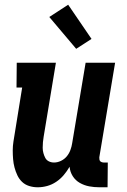

<svg xmlns="http://www.w3.org/2000/svg" viewBox="-20 -786 540 814"><path d="M140 8Q121 8 103.5 2.5Q86 -3 73.5 -15Q61 -27 53.5 -43Q46 -59 41.5 -76Q37 -93 35.5 -111.5Q34 -130 34 -148.5Q34 -167 37 -186Q40 -205 43 -223L74 -415H50L51 -520H217L165 -206Q163 -195 162 -183Q161 -171 161 -159.5Q161 -148 164 -137Q167 -126 172 -116.5Q177 -107 187 -102Q197 -97 209 -97Q224 -97 238.5 -104Q253 -111 263 -123Q273 -135 278.5 -150Q284 -165 286 -179L343 -520H468L401 -119Q401 -114 401.5 -110Q402 -106 404.5 -103Q407 -100 411.5 -98.5Q416 -97 420 -97H437L436 8H402Q379 8 358 4Q337 0 318.5 -10.5Q300 -21 288.5 -39Q277 -57 275 -79Q264 -60 250 -43.5Q236 -27 218 -15Q200 -3 180 2.5Q160 8 140 8ZM303 -579 189 -714 269 -766 368 -621Z"/></svg>

Font: Iosevka Curly Slab Extrabold
Style: Italic
Weight: 800
Italic angle: -9°
Monospace: yes
Designer: Belleve Invis
Foundry: Belleve Invis
Version: Version 22.1.2; ttfautohint (v1.8.4)